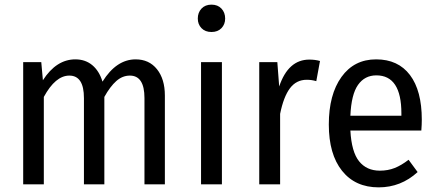

<svg xmlns="http://www.w3.org/2000/svg" viewBox="-20 -795 1883 828"><path d="M691 -383V0H603V-372Q603 -469 540 -469Q508 -469 481.5 -445.5Q455 -422 430 -377V0H342V-372Q342 -469 279 -469Q219 -469 169 -377V0H80V-527H158L165 -449Q223 -539 305 -539Q348 -539 378 -514Q408 -489 422 -443Q482 -539 565 -539Q623 -539 657 -496.5Q691 -454 691 -383Z M951 -715Q951 -690 935 -673.5Q919 -657 892 -657Q865 -657 849 -673.5Q833 -690 833 -715Q833 -741 849 -758Q865 -775 892 -775Q919 -775 935 -758Q951 -741 951 -715ZM937 0H847V-527H937Z M1360 -532 1344 -445Q1324 -451 1303 -451Q1258 -451 1230.5 -414.5Q1203 -378 1188 -304V0H1098V-527H1176L1184 -422Q1223 -538 1314 -538Q1339 -538 1360 -532Z M1797 -232H1491Q1496 -140 1528.5 -99.5Q1561 -59 1618 -59Q1653 -59 1682 -70.5Q1711 -82 1742 -106L1781 -53Q1709 13 1613 13Q1512 13 1455 -58.5Q1398 -130 1398 -258Q1398 -387 1452.5 -463Q1507 -539 1602 -539Q1697 -539 1748 -471.5Q1799 -404 1799 -279Q1799 -258 1797 -232ZM1711 -306Q1711 -470 1603 -470Q1553 -470 1524 -429Q1495 -388 1491 -296H1711Z"/></svg>

Font: Fira Sans Condensed
Style: Regular
Weight: 400
Width: 3
Designer: bBox Type GmbH & Carrois Corporate GbR & Edenspiekermann AG
Foundry: bBox Type GmbH & Carrois Corporate GbR & Edenspiekermann AG
Version: Version 4.301